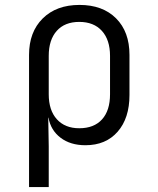

<svg xmlns="http://www.w3.org/2000/svg" viewBox="-20 -580 640 780"><path d="M98 180V-357Q98 -450 153.5 -505Q209 -560 303 -560Q397 -560 451.5 -505.5Q506 -451 506 -357V-194Q506 -100 458 -45Q410 10 327 10Q266 10 226 -20.5Q186 -51 177 -102H176L178 15V180ZM302 -59Q362 -59 394.5 -95Q427 -131 427 -197V-353Q427 -418 394 -454.5Q361 -491 302 -491Q243 -491 210.5 -454.5Q178 -418 178 -353V-197Q178 -132 211 -95.5Q244 -59 302 -59Z"/></svg>

Font: JetBrains Mono NL Light
Style: Regular
Weight: 300
Monospace: yes
Designer: Philipp Nurullin, Konstantin Bulenkov
Foundry: JetBrains
Version: Version 2.305; ttfautohint (v1.8.4.7-5d5b)